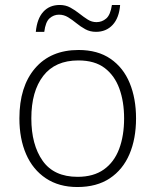

<svg xmlns="http://www.w3.org/2000/svg" viewBox="-20 -742 625 772"><path d="M527 -266Q527 -184 500.5 -122Q474 -60 421.5 -25Q369 10 291 10Q217 10 164.5 -25Q112 -60 85 -122Q58 -184 58 -266Q58 -394 121 -467.5Q184 -541 296 -541Q373 -541 424.5 -505.5Q476 -470 501.5 -408Q527 -346 527 -266ZM106 -266Q106 -160 151.5 -95.5Q197 -31 292 -31Q356 -31 397.5 -60.5Q439 -90 459 -143Q479 -196 479 -266Q479 -333 460 -385.5Q441 -438 401 -468.5Q361 -499 295 -499Q202 -499 154 -437Q106 -375 106 -266ZM124 -614Q129 -667 154 -694.5Q179 -722 220 -722Q244 -722 263 -711.5Q282 -701 299 -687.5Q316 -674 332.5 -663.5Q349 -653 368 -653Q390 -653 407 -667.5Q424 -682 430 -722H463Q459 -670 433 -642Q407 -614 366 -614Q342 -614 323 -624.5Q304 -635 287.5 -648.5Q271 -662 254 -672.5Q237 -683 217 -683Q196 -683 179.5 -668.5Q163 -654 158 -614Z"/></svg>

Font: Noto Sans Thaana ExtraLight
Style: Regular
Weight: 200
Designer: David Williams
Foundry: Google Inc.
Version: Version 3.001; ttfautohint (v1.8.4.7-5d5b)